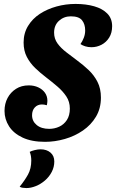

<svg xmlns="http://www.w3.org/2000/svg" viewBox="-20 -700 590 976"><path d="M209 21Q141 21 95 -0.5Q49 -22 26 -58Q3 -94 3 -136Q3 -173 18.5 -202Q34 -231 61.5 -248.5Q89 -266 126 -266Q153 -266 174.5 -256Q196 -246 208.5 -228.5Q221 -211 221 -187Q221 -182 220 -176Q219 -170 218 -165Q212 -167 205.5 -168Q199 -169 193 -169Q171 -169 157 -154Q143 -139 143 -114Q143 -84 166.5 -64.5Q190 -45 230 -45Q257 -45 281 -56Q305 -67 320 -90Q335 -113 335 -148Q335 -183 317 -210Q299 -237 271.5 -260.5Q244 -284 214 -307Q185 -329 159 -354Q133 -379 116.5 -410.5Q100 -442 100 -484Q100 -531 122.5 -568Q145 -605 182.5 -629.5Q220 -654 267 -667Q314 -680 364 -680Q417 -680 459 -668Q501 -656 525.5 -631Q550 -606 550 -567Q550 -533 535 -509Q520 -485 496 -472.5Q472 -460 445 -460Q428 -460 413.5 -464.5Q399 -469 389 -476Q399 -490 406 -508Q413 -526 413 -545Q413 -577 397 -597Q381 -617 340 -617Q305 -617 280 -594.5Q255 -572 255 -534Q255 -503 272.5 -479Q290 -455 317 -434.5Q344 -414 373 -392Q403 -370 430.5 -344Q458 -318 475.5 -284Q493 -250 493 -204Q493 -149 468 -107Q443 -65 401.5 -36.5Q360 -8 309.5 6.5Q259 21 209 21ZM114 256Q105 256 95 254.5Q85 253 80 249Q106 217 122.5 187Q139 157 139 116Q139 104 137 92.5Q135 81 131 72Q140 67 156.5 63Q173 59 186 59Q217 59 236.5 75.5Q256 92 256 121Q256 149 243 174Q230 199 208.5 217.5Q187 236 162 246Q137 256 114 256Z"/></svg>

Font: Sansita Swashed Light SemiBold
Style: Regular
Weight: 600
Version: Version 1.003